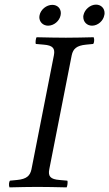

<svg xmlns="http://www.w3.org/2000/svg" viewBox="-20 -808 472 830"><path d="M213 -569 116 -76C110 -48 95 -34 54 -30L23 -27C19 -23 17 -7 21 2C66 1 102 0 141 0C179 0 224 1 268 2C271 -2 274 -22 271 -27L237 -30C198 -33 187 -46 193 -76L290 -569C296 -597 311 -611 352 -615L383 -618C387 -622 389 -638 385 -647C340 -646 304 -645 265 -645C227 -645 182 -646 138 -647C135 -643 132 -623 135 -618L169 -615C208 -612 219 -599 213 -569ZM341 -743C340 -740 340 -737 340 -735C340 -713 356 -697 378 -697C403 -697 427 -718 431 -743C432 -745 432 -749 432 -752C432 -772 417 -788 395 -788C370 -788 346 -767 341 -743ZM151 -742C151 -739 150 -736 150 -734C150 -713 166 -697 188 -697C213 -697 237 -717 242 -742C242 -745 243 -748 243 -751C243 -772 228 -787 206 -787C181 -787 156 -767 151 -742Z"/></svg>

Font: Libertinus Serif
Style: Italic
Weight: 400
Italic angle: -12°
Designer: Philipp H. Poll, Khaled Hosny
Foundry: Caleb Maclennan
Version: Version 7.050;RELEASE